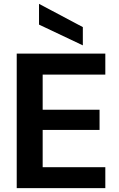

<svg xmlns="http://www.w3.org/2000/svg" viewBox="-20 -979 620 999"><path d="M67 0V-700H528V-591H202V-408H498V-303H202V-109H528V0ZM411 -743 183 -851V-959L411 -838Z"/></svg>

Font: DM Sans 24pt
Style: Bold
Weight: 700
Designer: Colophon Foundry, Jonny Pinhorn
Foundry: Colophon Foundry
Version: Version 4.004;gftools[0.9.30]